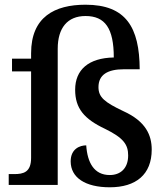

<svg xmlns="http://www.w3.org/2000/svg" viewBox="-20 -785 707 815"><path d="M446 10C557 10 624 -44 624 -150C624 -211 599 -270 504 -313C424 -351 398 -372 398 -415C398 -468 437 -491 506 -491H573C572 -669 515 -765 343 -765C212 -765 112 -713 112 -559V-536H31V-482H112V-115C112 -54 80 -46 40 -46H17V0H225V-578C225 -666 266 -717 343 -717C426 -717 463 -665 463 -541C356 -539 299 -489 299 -404C299 -325 337 -280 426 -238C506 -199 524 -170 524 -125C524 -70 491 -42 446 -42C379 -42 351 -95 346 -168C320 -168 280 -154 280 -100C280 -31 342 10 446 10Z"/></svg>

Font: Noto Serif Oriya Medium
Style: Regular
Weight: 500
Designer: David Williams
Foundry: Google LLC, David Williams
Version: Version 1.051